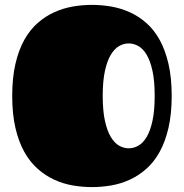

<svg xmlns="http://www.w3.org/2000/svg" viewBox="-20 -744 750 783"><path d="M355 19Q315.9 19 276.6 12.2Q237.3 5.4 201.2 -11.2Q165 -27.8 133.8 -55.4Q102.5 -83 79.3 -124.3Q56.2 -165.5 43 -221.9Q29.8 -278.3 29.8 -353Q29.8 -427.2 43 -483.9Q56.2 -540.5 79.3 -581.8Q102.5 -623 133.8 -650.4Q165 -677.7 201.2 -694.1Q237.3 -710.4 276.6 -717.3Q315.9 -724.1 355 -724.1Q394 -724.1 433.6 -717.3Q473.1 -710.4 509.3 -694.1Q545.4 -677.7 576.7 -650.4Q607.9 -623 630.9 -581.8Q653.8 -540.5 667 -483.9Q680.2 -427.2 680.2 -353Q680.2 -278.8 667 -222.2Q653.8 -165.5 630.9 -124.3Q607.9 -83 576.7 -55.4Q545.4 -27.8 509.3 -11.2Q473.1 5.4 433.6 12.2Q394 19 355 19ZM398.9 -353Q398.9 -292 408 -251Q417 -210 432.1 -185.1Q447.3 -160.2 466.1 -149.7Q484.9 -139.2 504.9 -139.2Q524.9 -139.2 543.9 -149.7Q563 -160.2 577.9 -185.1Q592.8 -210 601.8 -251Q610.8 -292 610.8 -353Q610.8 -414.1 601.8 -455.1Q592.8 -496.1 577.9 -521Q563 -545.9 543.9 -556.4Q524.9 -566.9 504.9 -566.9Q484.9 -566.9 466.1 -556.4Q447.3 -545.9 432.1 -521Q417 -496.1 408 -455.1Q398.9 -414.1 398.9 -353Z"/></svg>

Font: Fascinate
Style: Regular
Weight: 900
Designer: Astigmatic (AOETI)
Foundry: Astigmatic (AOETI)
Version: Version 1.000